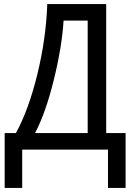

<svg xmlns="http://www.w3.org/2000/svg" viewBox="-20 -734 640 942"><path d="M596.2 188H509.8V0H88.9V188H2.9V-81.1H58.1Q121.1 -196.3 163.6 -371.1Q206.1 -545.9 211.9 -713.9H501V-81.1H596.2ZM410.2 -81.1V-632.8H292Q283.7 -502.9 243.9 -341.6Q204.1 -180.2 151.9 -81.1Z"/></svg>

Font: Noto Mono
Style: Regular
Weight: 400
Designer: Monotype Design Team
Foundry: Monotype Imaging Inc.
Version: Version 1.00